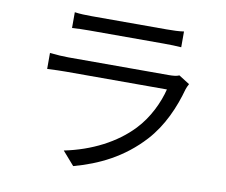

<svg xmlns="http://www.w3.org/2000/svg" viewBox="-84 -849 1168 994"><g transform="rotate(10 500.0 -352.0)"><path d="M231 -745V-662C258 -664 290 -665 321 -665H713C747 -665 781 -664 805 -662V-745C781 -741 746 -740 714 -740H321C289 -740 257 -741 231 -745ZM878 -481 821 -517C810 -511 789 -509 766 -509H239C212 -509 178 -511 141 -515V-431C177 -433 215 -434 239 -434H770C752 -362 712 -277 651 -213C566 -123 441 -59 299 -30L361 41C489 6 614 -53 719 -168C793 -249 838 -353 865 -452C867 -459 873 -472 878 -481Z"/></g></svg>

Font: Microsoft YaHei
Style: Regular
Weight: 400
Designer: Ryoko NISHIZUKA 西塚涼子 (kana, bopomofo & ideographs); Paul D. Hunt (Latin, Greek & Cyrillic); Sandoll Communications 산돌커뮤니
Foundry: Adobe
Version: Version 2.001;hotconv 1.0.111;makeotfexe 2.5.65597